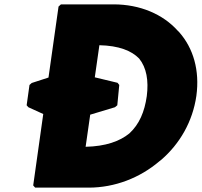

<svg xmlns="http://www.w3.org/2000/svg" viewBox="-20 -852 923 879"><path d="M372 -180 393 -327 506 -361 517 -370 526 -463 518 -473 414 -498 435 -645C524 -643 582 -620 617 -584C651 -542 661 -483 652 -412C642 -341 618 -283 572 -241C528 -205 463 -182 372 -180ZM125 -472 115 -463 102 -370 110 -361 178 -330 132 -3 141 7H386C506 7 621 -38 710 -114L719 -121C803 -194 862 -295 879 -413C895 -530 865 -631 801 -704L794 -711C726 -787 621 -832 500 -832H259L248 -822L202 -497Z"/></svg>

Font: Hussar Woodtype
Style: UltraObl
Weight: 900
Foundry: Cannot Into Space Fonts
Version: Version 1.07